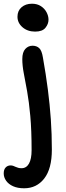

<svg xmlns="http://www.w3.org/2000/svg" viewBox="-60 -753 355 1033"><path d="M70 260Q35 260 10.5 249Q-14 238 -27 219.5Q-40 201 -40 180Q-40 159 -29.5 148Q-19 137 -3 137Q5 137 11.5 139.5Q18 142 24.5 145Q31 148 38.5 150Q46 152 56 152Q82 152 96 127Q110 102 110 55Q110 -52 103 -129Q96 -206 86 -261.5Q76 -317 68 -358.5Q60 -400 60 -435Q60 -472 76 -489.5Q92 -507 115 -507Q137 -507 151 -494Q165 -481 171 -443Q187 -353 197.5 -271.5Q208 -190 213.5 -111Q219 -32 219 52Q219 155 178 207.5Q137 260 70 260ZM129 -583Q88 -583 61 -606.5Q34 -630 34 -663Q34 -695 56 -714Q78 -733 112 -733Q140 -733 160 -720Q180 -707 190.5 -687Q201 -667 201 -647Q201 -624 184.5 -603.5Q168 -583 129 -583Z"/></svg>

Font: Shantell Sans Light Medium
Style: Regular
Weight: 500
Version: Version 1.008;[ac192a2d6]